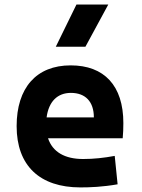

<svg xmlns="http://www.w3.org/2000/svg" viewBox="-20 -815 626 845"><path d="M334 9.8C376 9.8 431.2 7.8 497.6 -3.9L484.9 -128.9C437.5 -120.1 392.6 -115.2 345.7 -115.2C264.6 -115.2 211.4 -146.5 191.4 -206.5H520C522 -227.5 522.9 -249 522.9 -273.4C522.9 -438.5 438.5 -527.3 291 -527.3C140.1 -527.3 53.2 -428.7 53.2 -259.8C53.2 -85.9 154.8 9.8 334 9.8ZM225.6 -609.4H356L456.5 -794.9H316.4ZM185.1 -298.3C194.3 -367.7 232.4 -406.2 292 -406.2C355.5 -406.2 393.1 -368.2 393.1 -298.3Z"/></svg>

Font: CaskaydiaCove Nerd Font
Style: Bold
Weight: 700
Designer: Aaron Bell
Foundry: Saja Typeworks
Version: Version 2111.1;Nerd Fonts 2.3.0